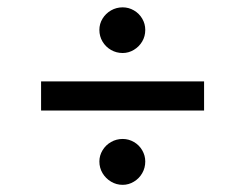

<svg xmlns="http://www.w3.org/2000/svg" viewBox="-20 -538 667 523"><path d="M535.9 -236.9H91.9V-316.3H535.9ZM250.7 -98.1Q250.7 -114.3 259.3 -128.6Q268 -143 282.5 -151.2Q297 -159.5 314.2 -159.5Q330.5 -159.5 344.8 -151.2Q359.1 -143 367.4 -128.6Q375.7 -114.3 375.7 -98.1Q375.7 -80.8 367.4 -66.3Q359.1 -51.8 344.8 -43.2Q330.5 -34.5 314.2 -34.5Q297 -34.5 282.5 -43.2Q268 -51.8 259.3 -66.3Q250.7 -80.8 250.7 -98.1ZM250.7 -456.5Q250.7 -473.1 259.3 -487.2Q268 -501.4 282.5 -509.7Q297 -518 314.2 -518Q330.5 -518 344.8 -509.7Q359.1 -501.4 367.4 -487.2Q375.7 -473.1 375.7 -456.5Q375.7 -439.2 367.4 -425.1Q359.1 -410.9 344.8 -402.3Q330.5 -393.6 314.2 -393.6Q297 -393.6 282.5 -401.9Q268 -410.2 259.3 -424.7Q250.7 -439.2 250.7 -456.5Z"/></svg>

Font: Pretendard Variable
Style: Regular
Weight: 400
Designer: Base glyphs from Inter by Rasmus Andersson; Hangul glyphs from Noto Sans CJK(Source Han Sans) by Jang Soo-young and Kang
Foundry: Kil Hyung-jin
Version: Version 1.100;FEAKit 1.0